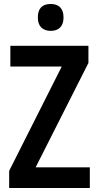

<svg xmlns="http://www.w3.org/2000/svg" viewBox="-20 -944 495 964"><path d="M235 -924C193 -924 170 -903 170 -856C170 -811 195 -789 235 -789C274 -789 299 -811 299 -856C299 -902 275 -924 235 -924ZM431 0V-104H159L424 -628V-714H32V-610H290L26 -86V0Z"/></svg>

Font: Noto Sans Arabic Cond SemBd
Style: Regular
Weight: 600
Width: 3
Designer: Monotype Design Team, Nadine Chahine, Nizar Qandah and Khaled Hosny
Foundry: Monotype Imaging Inc.
Version: Version 2.012